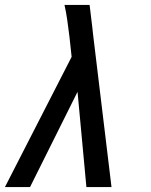

<svg xmlns="http://www.w3.org/2000/svg" viewBox="-42 -760 612 780"><path d="M-22 0 249 -529 240 -612Q236 -644 231.5 -676.5Q227 -709 220 -740H322L333 -649L336 -621L411 0H309L273 -387L80 0Z"/></svg>

Font: Lode Dark
Style: Bold Italic
Weight: 700
Italic angle: -11°
Monospace: yes
Designer: Belleve Invis
Foundry: Belleve Invis
Version: Version 29.2.0; ttfautohint (v1.8.3)